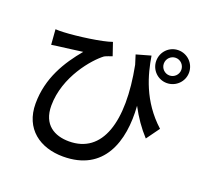

<svg xmlns="http://www.w3.org/2000/svg" viewBox="-149 -997 1298 1238"><g transform="rotate(20 500.0 -377.5)"><path d="M811 -714C811 -748 838 -775 871 -775C904 -775 931 -748 931 -714C931 -681 904 -654 871 -654C838 -654 811 -681 811 -714ZM759 -714C759 -652 809 -602 871 -602C933 -602 984 -652 984 -714C984 -777 933 -827 871 -827C809 -827 759 -777 759 -714ZM79 -683 87 -579C108 -582 124 -585 144 -587C178 -592 252 -600 297 -607C207 -499 122 -365 122 -189C122 -16 246 72 405 72C683 72 760 -157 742 -399C778 -331 819 -272 867 -220L932 -310C782 -446 739 -612 719 -735L620 -707L640 -643C712 -272 635 -33 407 -33C308 -33 222 -80 222 -211C222 -410 367 -576 433 -625C448 -633 471 -640 485 -645L455 -733C393 -710 226 -687 134 -683C116 -682 95 -682 79 -683Z"/></g></svg>

Font: Noto Sans JP Medium
Style: Regular
Weight: 500
Designer: Ryoko NISHIZUKA 西塚涼子 (kana, bopomofo & ideographs); Paul D. Hunt (Latin, Greek & Cyrillic); Sandoll Communications 산돌커뮤니
Foundry: Adobe
Version: Version 2.004;hotconv 1.0.118;makeotfexe 2.5.65603